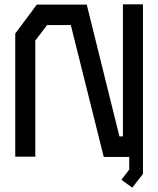

<svg xmlns="http://www.w3.org/2000/svg" viewBox="-20 -720 726 881"><path d="M636 -700V78L587 141L537 105L573 58V0H456L305 -605H196L142 -534V-1H50V-566L149 -699H378L528 -94H544V-700Z"/></svg>

Font: Turret Road
Style: Bold
Weight: 700
Designer: Noponies
Foundry: Noponies
Version: Version 1.001; ttfautohint (v1.8)